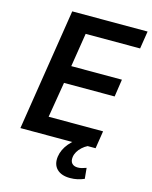

<svg xmlns="http://www.w3.org/2000/svg" viewBox="-131 -790 850 1073"><g transform="rotate(15 293.5 -253.5)"><path d="M40 0 151 -705H587L571 -603H256L225 -408H518L503 -307H210L176 -102H491L475 0ZM379 198Q329 198 303 172Q277 146 283 100Q289 58 320 21Q351 -16 399 -39L429 0Q413 8 398.5 21Q384 34 375 49.5Q366 65 364 81Q361 105 372.5 117.5Q384 130 406 130Q418 130 429.5 127Q441 124 455 119L461 181Q442 189 422.5 193.5Q403 198 379 198Z"/></g></svg>

Font: Nunito Sans 10pt SemiCondensed
Style: Bold Italic
Weight: 700
Width: 4
Italic angle: -9°
Designer: Vernon Adams
Foundry: Vernon Adams
Version: Version 3.101;gftools[0.9.27]